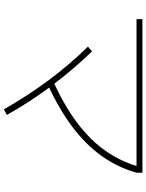

<svg xmlns="http://www.w3.org/2000/svg" viewBox="104 -852 791 1040"><g transform="rotate(90 500.0 -332.5)"><path d="M422 -225Q616 -313 728.5 -426Q841 -539 883 -688L916 -676Q887 -573 825 -486.5Q763 -400 667 -328Q571 -256 438 -195ZM573 43Q499 -87 415 -200Q331 -313 233 -413L259 -435Q357 -333 443 -219Q529 -105 603 26ZM84 -676V-708H916V-676Z"/></g></svg>

Font: M PLUS 1 ExtraLight
Style: Regular
Weight: 250
Version: Version 1.001